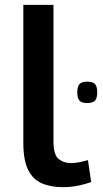

<svg xmlns="http://www.w3.org/2000/svg" viewBox="-20 -760 422 790"><path d="M200 -740V-180Q200 -123 221 -106Q242 -89 273 -89Q289 -89 306 -92.5Q323 -96 342 -101L355 -11Q331 -2 301.5 4Q272 10 238 10Q188 10 151.5 -6Q115 -22 95.5 -61.5Q76 -101 76 -173V-740ZM339 -336Q316 -336 307 -346Q298 -356 298 -380Q298 -404 307 -414Q316 -424 339 -424Q362 -424 371 -414Q380 -404 380 -380Q380 -356 371 -346Q362 -336 339 -336Z"/></svg>

Font: Georama Extended Medium
Style: Regular
Weight: 500
Width: 7
Designer: Jean-Baptiste Levee
Foundry: Production Type
Version: Version 1.000